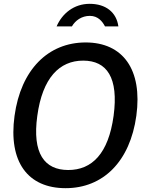

<svg xmlns="http://www.w3.org/2000/svg" viewBox="-20 -974 759 1004"><path d="M323 10C519 10 660 -129 693 -369C726 -611 622 -752 428 -752C232 -752 89 -610 56 -368C23 -128 125 10 323 10ZM356 -836C374 -867 407 -891 450 -891C493 -891 516 -861 529 -836H599C589 -910 533 -954 449 -954C366 -954 305 -903 276 -836ZM337 -85C212 -85 148 -172 175 -368C202 -567 291 -657 415 -657C539 -657 601 -568 574 -368C547 -171 461 -85 337 -85Z"/></svg>

Font: Cheyenne Sans Medium
Style: Italic
Weight: 500
Italic angle: -8.13011°
Designer: The Public Sans project authors (U.S. Web Design System), Libre Franklin designed by Pablo Impallari and Rodrigo Fuenzal
Foundry: The Cheyenne Sans Project Authors
Version: Version 2.007